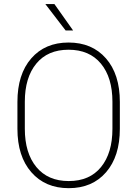

<svg xmlns="http://www.w3.org/2000/svg" viewBox="-20 -934 689 963"><path d="M346.7 -781.2H309.1L207.5 -913.6H252.9ZM581.1 -288.1Q581.1 -149.9 512 -70.1Q442.9 9.8 324.7 9.8Q207 9.8 137.2 -70.1Q67.4 -149.9 67.4 -288.1V-422.9Q67.4 -561.5 136.7 -641.1Q206.1 -720.7 323.7 -720.7Q441.9 -720.7 511.5 -641.1Q581.1 -561.5 581.1 -422.9ZM543.9 -423.8Q543.9 -544.9 486.3 -614.7Q428.7 -684.6 323.7 -684.6Q219.2 -684.6 161.9 -614.7Q104.5 -544.9 104.5 -423.8V-288.1Q104.5 -166.5 162.4 -96.2Q220.2 -25.9 324.7 -25.9Q429.7 -25.9 486.8 -96.2Q543.9 -166.5 543.9 -288.1Z"/></svg>

Font: Robert Sans ExtraLight
Style: Regular
Weight: 250
Designer: Christian Robertson (extended by Adam Twardoch)
Foundry: Google
Version: Version 12.135;April 2, 2019;FontCreator 11.5.0.2425 64-bit;